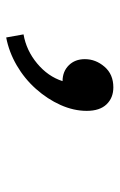

<svg xmlns="http://www.w3.org/2000/svg" viewBox="97 -293 386 620"><g transform="rotate(90 290.0 17.0)"><path d="M101 190 91 134Q143 125 185 90Q227 55 242 8Q211 8 191 -12Q171 -32 171 -64Q171 -99 195.5 -127.5Q220 -156 262 -156Q296 -156 317 -134Q338 -112 338 -70Q338 -28 319 14.5Q300 57 267 94Q234 131 191 156Q148 181 101 190Z"/></g></svg>

Font: Sometype Mono SemiBold
Style: Italic
Weight: 600
Italic angle: -12°
Designer: Ryoichi Tsunekawa
Foundry: Dharma Type
Version: Version 1.001